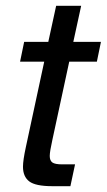

<svg xmlns="http://www.w3.org/2000/svg" viewBox="-20 -640 367 660"><path d="M160 0Q102 0 80.5 -16.5Q59 -33 59 -67Q59 -89 69 -135L132 -428H49L63 -496H146L173 -620H259L232 -496H327L313 -428H218L160 -159Q156 -141 153.5 -126.5Q151 -112 151 -104Q151 -88 160 -81.5Q169 -75 194 -75H238L222 0Z"/></svg>

Font: Atkinson Hyperlegible
Style: Italic
Weight: 400
Italic angle: -12°
Designer: Elliott Scott, Megan Eiswerth, Linus Boman, Theodore Petrosky
Foundry: Braille Institute
Version: Version 1.006; ttfautohint (v1.8.3)